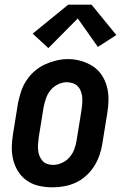

<svg xmlns="http://www.w3.org/2000/svg" viewBox="-20 -794 540 822"><path d="M205 8Q176 8 148 2Q120 -4 97 -19.5Q74 -35 59 -58Q44 -81 37 -108Q30 -135 30.5 -164Q31 -193 36 -222L57 -352Q62 -377 70 -401.5Q78 -426 92.5 -448.5Q107 -471 127.5 -489Q148 -507 172 -518Q196 -529 221 -535Q246 -541 271 -541Q300 -541 327.5 -533Q355 -525 378 -510Q401 -495 416 -472Q431 -449 438 -422Q445 -395 444.5 -366Q444 -337 439 -308L418 -178Q414 -153 405.5 -128.5Q397 -104 382.5 -81.5Q368 -59 348 -41Q328 -23 304 -12Q280 -1 254.5 3.5Q229 8 205 8ZM207 -88Q226 -88 245 -96.5Q264 -105 277.5 -120.5Q291 -136 298 -155Q305 -174 308 -193L329 -323Q331 -337 332 -350.5Q333 -364 332 -377Q331 -390 326.5 -402.5Q322 -415 313.5 -424Q305 -433 292.5 -437.5Q280 -442 266 -442Q247 -442 228.5 -433Q210 -424 197 -408.5Q184 -393 177.5 -374.5Q171 -356 167 -337L146 -207Q144 -193 143 -179.5Q142 -166 143 -153Q144 -140 148.5 -128Q153 -116 161 -106.5Q169 -97 181 -92.5Q193 -88 207 -88ZM187 -588 120 -650 272 -774H372L478 -644L399 -593L313 -715Z"/></svg>

Font: Iosevka Slab
Style: Bold Italic
Weight: 700
Italic angle: -9°
Monospace: yes
Designer: Belleve Invis
Foundry: Belleve Invis
Version: Version 11.1.0; ttfautohint (v1.8.3)